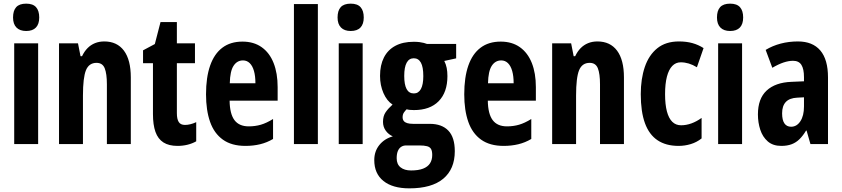

<svg xmlns="http://www.w3.org/2000/svg" viewBox="-20 -782 4568 1042"><path d="M187 -546.9V0H57.1V-546.9ZM122.1 -762.2Q158.7 -762.2 175.8 -742.9Q192.9 -723.6 192.9 -687Q192.9 -651.4 175 -632.6Q157.2 -613.8 122.1 -613.8Q87.9 -613.8 69.3 -632.6Q50.8 -651.4 50.8 -687Q50.8 -724.6 68.1 -743.4Q85.4 -762.2 122.1 -762.2Z M545.9 -557.1Q615.2 -557.1 652.6 -507.1Q689.9 -457 689.9 -361.8V0H560.1V-324.2Q560.1 -381.8 548.3 -411.4Q536.6 -440.9 503.9 -440.9Q462.9 -440.9 446.5 -400.9Q430.2 -360.8 430.2 -263.2V0H300.3V-546.9H403.3L417 -477.1H425.3Q437.5 -502.9 455.1 -520.8Q472.7 -538.6 495.6 -547.9Q518.6 -557.1 545.9 -557.1Z M983.9 -104Q997.6 -104 1012.9 -107.7Q1028.3 -111.3 1044.9 -119.1V-15.1Q1023.4 -2.9 997.8 3.4Q972.2 9.8 943.4 9.8Q896.5 9.8 866.9 -9Q837.4 -27.8 823.7 -66.2Q810.1 -104.5 810.1 -163.1V-439H756.3V-508.8L820.3 -543L851.1 -662.1H939.9V-546.9H1038.1V-439H939.9V-168Q939.9 -135.7 950 -119.9Q960 -104 983.9 -104Z M1295.9 -556.2Q1357.4 -556.2 1400.1 -525.9Q1442.9 -495.6 1464.8 -440.2Q1486.8 -384.8 1486.8 -309.1V-235.8H1226.1Q1227.1 -164.1 1252.4 -130.1Q1277.8 -96.2 1330.1 -96.2Q1364.7 -96.2 1395.8 -105.2Q1426.8 -114.3 1461.9 -136.2V-27.8Q1429.2 -8.3 1392.1 0.7Q1355 9.8 1312 9.8Q1236.8 9.8 1189.5 -24.2Q1142.1 -58.1 1120.1 -120.8Q1098.1 -183.6 1098.1 -270Q1098.1 -362.3 1120.4 -426Q1142.6 -489.7 1186.5 -522.9Q1230.5 -556.2 1295.9 -556.2ZM1298.8 -454.1Q1266.6 -454.1 1247.6 -425Q1228.5 -396 1227.1 -330.1H1366.2Q1366.2 -368.7 1358.4 -396.5Q1350.6 -424.3 1335.4 -439.2Q1320.3 -454.1 1298.8 -454.1Z M1705.1 0H1575.2V-759.8H1705.1Z M1948.2 -546.9V0H1818.4V-546.9ZM1883.3 -762.2Q1919.9 -762.2 1937 -742.9Q1954.1 -723.6 1954.1 -687Q1954.1 -651.4 1936.3 -632.6Q1918.5 -613.8 1883.3 -613.8Q1849.1 -613.8 1830.6 -632.6Q1812 -651.4 1812 -687Q1812 -724.6 1829.3 -743.4Q1846.7 -762.2 1883.3 -762.2Z M2201.7 240.2Q2110.8 240.2 2061 200.2Q2011.2 160.2 2011.2 86.9Q2011.2 39.1 2038.8 4.9Q2066.4 -29.3 2111.8 -42Q2088.9 -51.8 2073.7 -72.5Q2058.6 -93.3 2058.6 -120.6Q2058.6 -151.9 2072.5 -172.4Q2086.4 -192.9 2110.4 -214.4Q2079.6 -234.4 2061 -276.9Q2042.5 -319.3 2042.5 -370.1Q2042.5 -428.7 2063.7 -470.2Q2085 -511.7 2125.7 -533.4Q2166.5 -555.2 2225.1 -555.2Q2243.2 -555.2 2256.6 -553.5Q2270 -551.8 2280 -549.1Q2290 -546.4 2297.4 -543.5H2455.6V-465.3L2391.1 -451.2Q2400.4 -433.1 2404.3 -413.1Q2408.2 -393.1 2408.2 -369.1Q2408.2 -281.2 2360.8 -232.9Q2313.5 -184.6 2226.6 -184.6Q2199.7 -184.6 2187 -189Q2179.2 -181.6 2172.1 -171.4Q2165 -161.1 2165 -145.5Q2165 -133.8 2171.1 -125.7Q2177.2 -117.7 2189.9 -113.8Q2202.6 -109.9 2221.7 -109.9H2312.5Q2377.9 -109.9 2413.1 -73.2Q2448.2 -36.6 2448.2 38.6Q2448.2 135.7 2385.5 188Q2322.8 240.2 2201.7 240.2ZM2210.9 143.1Q2250.5 143.1 2275.9 133.3Q2301.3 123.5 2313.5 104.7Q2325.7 85.9 2325.7 59.1Q2325.7 37.6 2319.3 26.6Q2313 15.6 2297.6 11.5Q2282.2 7.3 2255.4 7.3H2184.1Q2168.9 7.3 2157.2 14.9Q2145.5 22.5 2139.2 37.6Q2132.8 52.7 2132.8 76.7Q2132.8 109.4 2153.8 126.2Q2174.8 143.1 2210.9 143.1ZM2226.1 -274.9Q2251 -274.9 2264.2 -298.8Q2277.3 -322.8 2277.3 -369.1Q2277.3 -418.5 2264.2 -442.1Q2251 -465.8 2225.6 -465.8Q2200.2 -465.8 2187 -441.7Q2173.8 -417.5 2173.8 -369.6Q2173.8 -323.2 2186.5 -299.1Q2199.2 -274.9 2226.1 -274.9Z M2697.3 -556.2Q2758.8 -556.2 2801.5 -525.9Q2844.2 -495.6 2866.2 -440.2Q2888.2 -384.8 2888.2 -309.1V-235.8H2627.4Q2628.4 -164.1 2653.8 -130.1Q2679.2 -96.2 2731.4 -96.2Q2766.1 -96.2 2797.1 -105.2Q2828.1 -114.3 2863.3 -136.2V-27.8Q2830.6 -8.3 2793.5 0.7Q2756.3 9.8 2713.4 9.8Q2638.2 9.8 2590.8 -24.2Q2543.5 -58.1 2521.5 -120.8Q2499.5 -183.6 2499.5 -270Q2499.5 -362.3 2521.7 -426Q2543.9 -489.7 2587.9 -522.9Q2631.8 -556.2 2697.3 -556.2ZM2700.2 -454.1Q2668 -454.1 2648.9 -425Q2629.9 -396 2628.4 -330.1H2767.6Q2767.6 -368.7 2759.8 -396.5Q2752 -424.3 2736.8 -439.2Q2721.7 -454.1 2700.2 -454.1Z M3222.2 -557.1Q3291.5 -557.1 3328.9 -507.1Q3366.2 -457 3366.2 -361.8V0H3236.3V-324.2Q3236.3 -381.8 3224.6 -411.4Q3212.9 -440.9 3180.2 -440.9Q3139.2 -440.9 3122.8 -400.9Q3106.4 -360.8 3106.4 -263.2V0H2976.6V-546.9H3079.6L3093.3 -477.1H3101.6Q3113.8 -502.9 3131.3 -520.8Q3148.9 -538.6 3171.9 -547.9Q3194.8 -557.1 3222.2 -557.1Z M3662.6 9.8Q3594.2 9.8 3548.6 -20.8Q3502.9 -51.3 3480.2 -113.5Q3457.5 -175.8 3457.5 -271Q3457.5 -354 3479.5 -418.7Q3501.5 -483.4 3547.4 -520.3Q3593.3 -557.1 3664.6 -557.1Q3705.1 -557.1 3737.5 -548.1Q3770 -539.1 3798.3 -521L3762.2 -417Q3739.7 -430.7 3718 -437.3Q3696.3 -443.8 3674.3 -443.8Q3647.5 -443.8 3628.4 -424.1Q3609.4 -404.3 3599.4 -366Q3589.4 -327.6 3589.4 -271Q3589.4 -214.8 3599.4 -177.2Q3609.4 -139.6 3628.7 -120.8Q3647.9 -102.1 3676.3 -102.1Q3704.1 -102.1 3732.4 -112.3Q3760.7 -122.6 3787.6 -142.1V-30.8Q3761.2 -9.8 3728.8 0Q3696.3 9.8 3662.6 9.8Z M4007.3 -546.9V0H3877.4V-546.9ZM3942.4 -762.2Q3979 -762.2 3996.1 -742.9Q4013.2 -723.6 4013.2 -687Q4013.2 -651.4 3995.4 -632.6Q3977.5 -613.8 3942.4 -613.8Q3908.2 -613.8 3889.6 -632.6Q3871.1 -651.4 3871.1 -687Q3871.1 -724.6 3888.4 -743.4Q3905.8 -762.2 3942.4 -762.2Z M4310.5 -557.1Q4390.1 -557.1 4431.9 -508.1Q4473.6 -459 4473.6 -361.8V0H4378.4L4357.4 -73.2H4354.5Q4337.9 -45.4 4319.1 -26.9Q4300.3 -8.3 4276.4 0.7Q4252.4 9.8 4220.2 9.8Q4174.8 9.8 4146.7 -14.6Q4118.7 -39.1 4106 -78.1Q4093.3 -117.2 4093.3 -161.1Q4093.3 -246.6 4140.6 -290.5Q4188 -334.5 4275.4 -337.9L4343.3 -340.8V-362.8Q4343.3 -407.7 4329.3 -429.9Q4315.4 -452.1 4283.7 -452.1Q4260.3 -452.1 4232.4 -442.9Q4204.6 -433.6 4171.4 -414.1L4135.3 -511.2Q4172.4 -533.7 4216.8 -545.4Q4261.2 -557.1 4310.5 -557.1ZM4343.3 -253.9 4306.6 -252Q4265.1 -250 4244.9 -228.8Q4224.6 -207.5 4224.6 -167Q4224.6 -130.4 4237.1 -112.3Q4249.5 -94.2 4273.4 -94.2Q4304.2 -94.2 4323.7 -124Q4343.3 -153.8 4343.3 -204.1Z"/></svg>

Font: Open Sans Condensed
Style: Regular
Weight: 400
Width: 3
Designer: Monotype Design Team
Foundry: Monotype Imaging Inc.
Version: Version 3.000